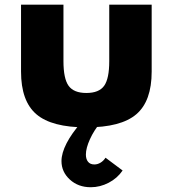

<svg xmlns="http://www.w3.org/2000/svg" viewBox="-20 -532 744 826"><path d="M351.5 16Q202.5 16 136.5 -40.5Q70.5 -97 70.5 -224V-512H253V-269Q253 -193.5 275.2 -162.8Q297.5 -132 351.5 -132Q406 -132 428 -162.8Q450 -193.5 450 -269V-512H632.5V-224Q632.5 -97 566.5 -40.5Q500.5 16 351.5 16ZM370.5 273.5Q316.5 273.5 280.5 240.5Q244.5 207.5 244.5 161Q244.5 127 266.5 84.2Q288.5 41.5 329.5 -5H412.5Q384 29 366.8 67.2Q349.5 105.5 349.5 133Q349.5 152.5 358.8 164Q368 175.5 386 175.5Q399.5 175.5 412.2 168Q425 160.5 434 146.5L507.5 201.5Q484.5 235 447.5 254.2Q410.5 273.5 370.5 273.5Z"/></svg>

Font: Spartan Thin ExtraBold
Style: Regular
Weight: 800
Version: Version 1.004